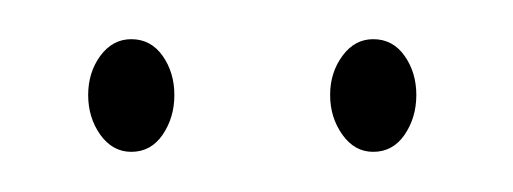

<svg xmlns="http://www.w3.org/2000/svg" viewBox="-20 -556 262 98"><path d="M47 -478.5Q37.5 -478.5 31.2 -487.2Q25 -496 25 -507.5Q25 -519 31.2 -527.5Q37.5 -536 47 -536Q57 -536 63 -527.5Q69 -519 69 -507.5Q69 -496 63 -487.2Q57 -478.5 47 -478.5ZM170.5 -478.5Q161 -478.5 154.8 -487.2Q148.5 -496 148.5 -507.5Q148.5 -519 154.8 -527.5Q161 -536 170.5 -536Q180.5 -536 186.5 -527.5Q192.5 -519 192.5 -507.5Q192.5 -496 186.5 -487.2Q180.5 -478.5 170.5 -478.5Z"/></svg>

Font: Fraunces 144pt Thin
Style: Regular
Weight: 100
Version: Version 1.000;[f99f86859]